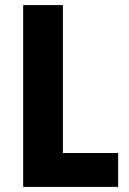

<svg xmlns="http://www.w3.org/2000/svg" viewBox="-20 -734 505 754"><path d="M71 0H444V-133H227V-714H71Z"/></svg>

Font: Noto Sans Gurmukhi UI Condensed ExtraBold
Style: Regular
Weight: 800
Width: 3
Designer: Jelle Bosma - Monotype Design Team
Foundry: Monotype Imaging Inc.
Version: Version 2.004